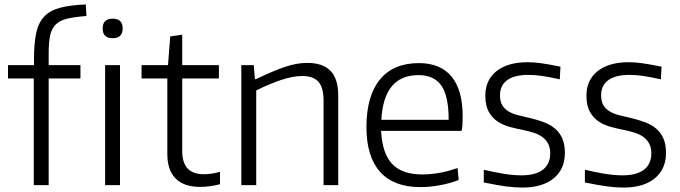

<svg xmlns="http://www.w3.org/2000/svg" viewBox="-20 -833 3060 864"><path d="M487 -661Q442 -661 442 -705Q442 -749 487 -749Q532 -749 532 -705Q532 -661 487 -661ZM453 -540H520V0H453ZM132 -480H16V-540H133V-567Q133 -639 143 -685Q153 -731 179 -758.5Q205 -786 250 -798Q295 -810 366 -813L369 -761Q316 -757 282.5 -749Q249 -741 230.5 -722.5Q212 -704 205.5 -672.5Q199 -641 199 -591V-540H342V-480H199V0H132Z M880 8Q808 8 770.5 -29.5Q733 -67 733 -140V-480H617V-540H736L746 -669L800 -677V-540H965V-480H800V-153Q800 -49 897 -49Q913 -49 931.5 -51.5Q950 -54 970 -60V-4Q923 8 880 8Z M1066 -540H1122L1127 -477H1132Q1172 -496 1205 -510Q1238 -524 1265.5 -533Q1293 -542 1316.5 -546Q1340 -550 1363 -550Q1432 -550 1467 -514.5Q1502 -479 1502 -403V0H1436V-380Q1436 -440 1412.5 -465.5Q1389 -491 1341 -491Q1299 -491 1246 -473.5Q1193 -456 1133 -426V0H1066Z M1872 9Q1752 9 1690.5 -59.5Q1629 -128 1629 -261Q1629 -401 1689.5 -475Q1750 -549 1865 -549Q1962 -549 2012 -488.5Q2062 -428 2062 -310Q2062 -287 2061 -271Q2060 -255 2057 -244H1695Q1700 -143 1744.5 -95.5Q1789 -48 1880 -48Q1917 -48 1957 -55Q1997 -62 2039 -77L2044 -23Q2006 -8 1960 0.5Q1914 9 1872 9ZM1863 -495Q1707 -495 1696 -294H1999Q1999 -401 1966 -448Q1933 -495 1863 -495Z M2331 11Q2297 11 2258.5 6Q2220 1 2157 -12V-69Q2204 -58 2246.5 -51Q2289 -44 2327 -44Q2390 -44 2423 -69.5Q2456 -95 2456 -143Q2456 -168 2447 -185.5Q2438 -203 2422.5 -215Q2407 -227 2385 -234.5Q2363 -242 2338 -247Q2308 -253 2277 -261Q2246 -269 2221 -285Q2196 -301 2180 -329Q2164 -357 2164 -403Q2164 -473 2214.5 -513Q2265 -553 2354 -553Q2369 -553 2383.5 -552Q2398 -551 2415 -548.5Q2432 -546 2452.5 -542.5Q2473 -539 2502 -533L2499 -476Q2450 -487 2418 -491.5Q2386 -496 2358 -496Q2295 -496 2262.5 -472.5Q2230 -449 2230 -404Q2230 -377 2240 -360Q2250 -343 2268 -332Q2286 -321 2309.5 -315Q2333 -309 2360 -303Q2394 -295 2423.5 -284.5Q2453 -274 2475 -256.5Q2497 -239 2509.5 -212Q2522 -185 2522 -145Q2522 -72 2471.5 -30.5Q2421 11 2331 11Z M2786 11Q2752 11 2713.5 6Q2675 1 2612 -12V-69Q2659 -58 2701.5 -51Q2744 -44 2782 -44Q2845 -44 2878 -69.5Q2911 -95 2911 -143Q2911 -168 2902 -185.5Q2893 -203 2877.5 -215Q2862 -227 2840 -234.5Q2818 -242 2793 -247Q2763 -253 2732 -261Q2701 -269 2676 -285Q2651 -301 2635 -329Q2619 -357 2619 -403Q2619 -473 2669.5 -513Q2720 -553 2809 -553Q2824 -553 2838.5 -552Q2853 -551 2870 -548.5Q2887 -546 2907.5 -542.5Q2928 -539 2957 -533L2954 -476Q2905 -487 2873 -491.5Q2841 -496 2813 -496Q2750 -496 2717.5 -472.5Q2685 -449 2685 -404Q2685 -377 2695 -360Q2705 -343 2723 -332Q2741 -321 2764.5 -315Q2788 -309 2815 -303Q2849 -295 2878.5 -284.5Q2908 -274 2930 -256.5Q2952 -239 2964.5 -212Q2977 -185 2977 -145Q2977 -72 2926.5 -30.5Q2876 11 2786 11Z"/></svg>

Font: Plata Sans Light
Style: Regular
Weight: 300
Designer: Pablo Impallari, Andres Torresi, & Cristiano Sobral
Foundry: Pablo Impallari, Andres Torresi, & Cristiano Sobral
Version: Version 1.00;December 28, 2019;FontCreator 12.0.0.2547 64-bi